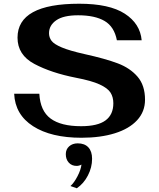

<svg xmlns="http://www.w3.org/2000/svg" viewBox="-20 -729 854 1030"><path d="M56 -226H191Q196 -134 251.5 -93Q307 -52 415 -52Q504 -52 546 -83Q588 -114 588 -175Q588 -208 573 -232Q558 -256 514.5 -276Q471 -296 387 -312Q255 -338 164.5 -386Q74 -434 74 -527Q74 -709 405 -709Q567 -709 649.5 -655.5Q732 -602 740 -513H607Q593 -586 541 -616.5Q489 -647 399 -647Q320 -647 281.5 -620Q243 -593 243 -551Q243 -528 256.5 -510Q270 -492 311.5 -474.5Q353 -457 433 -439Q546 -414 612 -389Q678 -364 718 -317.5Q758 -271 758 -194Q758 -130 715.5 -84Q673 -38 596 -14Q519 10 417 10Q254 10 157.5 -52Q61 -114 56 -226ZM358 269Q378 251 396 216Q414 181 417 154Q404 161 391 161Q365 161 349 143.5Q333 126 333 98Q333 72 351 56Q369 40 397 40Q434 40 454 61.5Q474 83 474 123Q474 169 451.5 212.5Q429 256 392 281Z"/></svg>

Font: Fahkwang
Style: Bold
Weight: 700
Designer: Suppakit Chalermlarp | Katatrad Co.,Ltd.
Foundry: Cadson Demak Co.,Ltd.
Version: Version 1.000; ttfautohint (v1.6)